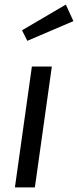

<svg xmlns="http://www.w3.org/2000/svg" viewBox="-20 -817 340 837"><path d="M132 0H45L119 -527H206ZM300 -725 99 -639 76 -685 267 -797Z"/></svg>

Font: Fira Sans Condensed
Style: Italic
Weight: 400
Width: 3
Italic angle: -8°
Designer: bBox Type GmbH & Carrois Corporate GbR & Edenspiekermann AG
Foundry: bBox Type GmbH & Carrois Corporate GbR & Edenspiekermann AG
Version: Version 4.301